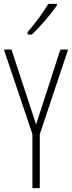

<svg xmlns="http://www.w3.org/2000/svg" viewBox="-20 -969 371 989"><path d="M273 -941V-949H229C198 -898 166 -856 122 -803V-791H144C184 -828 241 -894 273 -941ZM166 -328 39 -714H0L147 -278V0H185V-278L331 -714H291Z"/></svg>

Font: Noto Sans Ethiopic ExtraCondensed ExtraLight
Style: Regular
Weight: 200
Width: 2
Designer: Monotype Design Team
Foundry: Monotype Imaging Inc.
Version: Version 2.102